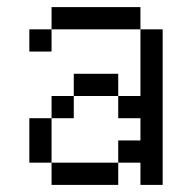

<svg xmlns="http://www.w3.org/2000/svg" viewBox="-20 -520 540 540"><path d="M62.5 -437.5H125V-375H62.5ZM125 -500H187.5V-437.5H125ZM187.5 -500H250V-437.5H187.5ZM250 -500H312.5V-437.5H250ZM312.5 -500H375V-437.5H312.5ZM375 -437.5H437.5V-375H375ZM375 -375H437.5V-312.5H375ZM375 -312.5H437.5V-250H375ZM375 -250H437.5V-187.5H375ZM375 -187.5H437.5V-125H375ZM250 -62.5H312.5V0H250ZM187.5 -62.5H250V0H187.5ZM125 -62.5H187.5V0H125ZM62.5 -125H125V-62.5H62.5ZM62.5 -187.5H125V-125H62.5ZM125 -250H187.5V-187.5H125ZM187.5 -312.5H250V-250H187.5ZM250 -312.5H312.5V-250H250ZM312.5 -250H375V-187.5H312.5ZM375 -125H437.5V-62.5H375ZM312.5 -125H375V-62.5H312.5ZM375 -62.5H437.5V0H375Z"/></svg>

Font: ChillBitmapSE 16px
Style: Regular
Weight: 400
Designer: Designed by Warren2060
Foundry: ChillType
Version: Version 1.000